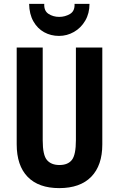

<svg xmlns="http://www.w3.org/2000/svg" viewBox="-20 -959 611 989"><path d="M507 -215Q507 -107 450 -48.5Q393 10 285 10Q179 10 122.5 -48Q66 -106 66 -216V-714H200V-236Q200 -160 222 -134.5Q244 -109 286 -109Q330 -109 350.5 -135.5Q371 -162 371 -237V-714H507ZM441 -939Q441 -890 419 -852.5Q397 -815 361 -794.5Q325 -774 284 -774Q242 -774 207.5 -793Q173 -812 152 -849Q131 -886 130 -939H208Q206 -903 230 -887.5Q254 -872 285 -872Q315 -872 340.5 -887Q366 -902 364 -939Z"/></svg>

Font: Noto Sans Gujarati UI ExtraCondensed
Style: Bold
Weight: 700
Width: 2
Designer: Jelle Bosma - Monotype Design Team, Universal Thirst
Foundry: Monotype Imaging Inc.
Version: Version 2.106; ttfautohint (v1.8.4.7-5d5b)